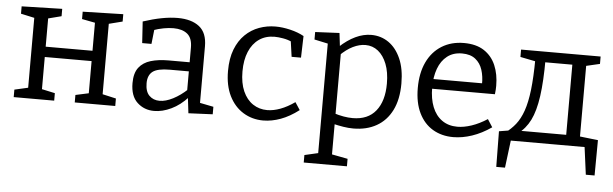

<svg xmlns="http://www.w3.org/2000/svg" viewBox="-49 -707 3534 1107"><g transform="rotate(5 1718.5 -153.5)"><path d="M37 0V-43.3L132.3 -65L115.3 -39V-486.7L136.3 -461L37 -482.7V-525.3L271.3 -531.3V-488.7L176.3 -464.3L195.3 -488.3V-284L173.3 -305.7H489L466.3 -284V-486.7L480.3 -465.3L390.3 -482.7V-525.3L624.7 -531.3V-488.7L528.7 -464.3L546.3 -488.3V-39L529.3 -65L624.7 -43.3V0H390.3V-43.3L481.3 -63L466.3 -39V-268.3L489 -246H173.3L195.3 -268.3V-39L180.3 -63L271.3 -43.3V0Z M1110 -45.2 1097 -63 1188.7 -44.7V-1.3L1048.5 5L1037 -91L1044 -88Q1000.3 -39.8 949.1 -15.4Q898 9 850 9Q792.3 9 752.3 -28.3Q712.3 -65.5 712.3 -140.5Q712.3 -198.7 737 -230.6Q761.8 -262.5 805.6 -275.5Q849.5 -288.5 907.5 -288.5H1038.5L1030 -278.5V-373.8Q1030 -428.5 1000.8 -452.3Q971.5 -476 920.5 -476Q893.5 -476 863.4 -470.4Q833.2 -464.8 799.2 -452.8L811.5 -466L801.5 -374.8H747.8L739.8 -499.2Q797.3 -518 847 -527.5Q896.7 -537 939.5 -537Q1019.5 -537 1064.7 -501.5Q1110 -466 1110 -388ZM793.2 -146.7Q793.2 -98.2 816.7 -75.1Q840.2 -52 876.2 -52Q911.5 -52 953.9 -73.7Q996.3 -95.5 1035.8 -132.5L1030 -111V-245L1038.5 -235.8H920Q849.2 -235.8 821.2 -214.4Q793.2 -193 793.2 -146.7Z M1481 9Q1417 9 1365.5 -22.7Q1314 -54.3 1284.3 -114Q1254.7 -173.7 1254.7 -257.7Q1254.7 -330.7 1275.2 -383.2Q1295.7 -435.7 1330.8 -469.8Q1366 -504 1411.3 -520.5Q1456.7 -537 1506 -537Q1545.7 -537 1591.3 -526.2Q1637 -515.3 1671 -496.3L1667.3 -371H1613L1599.7 -465L1607.7 -456.3Q1583 -468 1554.8 -472.8Q1526.7 -477.7 1505.3 -477.7Q1453.3 -477.7 1415.8 -451.3Q1378.3 -425 1358.2 -377Q1338 -329 1338 -262.7Q1338 -195.3 1358.8 -148.3Q1379.7 -101.3 1416.2 -77Q1452.7 -52.7 1499 -52.7Q1534.7 -52.7 1575 -67.7Q1615.3 -82.7 1657.7 -112.7L1686.3 -69Q1634 -29 1582.2 -10Q1530.3 9 1481 9Z M1735.7 230V186.7L1826.7 165.7L1814 181.3V-476L1825.7 -462.7L1735.7 -482V-525.3L1876 -532L1886.3 -445.3L1876.7 -450.7Q1923 -493.7 1968.8 -515.3Q2014.7 -537 2060 -537Q2116.3 -537 2160.7 -506.2Q2205 -475.3 2231 -416.5Q2257 -357.7 2257 -272.7Q2257 -180.7 2225.5 -117.7Q2194 -54.7 2136.8 -22.5Q2079.7 9.7 2002.7 9.7Q1975 9.7 1944.8 4.8Q1914.7 0 1881.7 -8L1894 -19V181.3L1882.7 167L1985.7 186.7V230ZM1994 -49.7Q2082 -49.7 2127.8 -106.7Q2173.7 -163.7 2173.7 -265Q2173.7 -331.3 2155.2 -378.3Q2136.7 -425.3 2105 -450.7Q2073.3 -476 2031.7 -476Q1997 -476 1959.3 -457.7Q1921.7 -439.3 1883.7 -401.3L1894 -426.3V-51L1883 -69Q1943.7 -49.7 1994 -49.7Z M2581 9Q2514 9 2462.6 -21.4Q2411.3 -51.8 2382.3 -111Q2353.3 -170.3 2353.3 -255.5Q2353.3 -342.2 2383 -405.2Q2412.8 -468.2 2467.8 -502.6Q2522.8 -537 2596.7 -537Q2667.2 -537 2712.7 -507.4Q2758.2 -477.7 2780.5 -425.9Q2802.7 -374 2802.7 -307.2Q2802.7 -296.3 2802 -285Q2801.2 -273.8 2799.5 -258.3H2414V-314.7H2729.3L2720.3 -308.7Q2721.3 -354.2 2709 -392.3Q2696.8 -430.3 2667.9 -453.1Q2639 -476 2590.8 -476Q2539.7 -476 2505.1 -449Q2470.5 -422 2453.1 -374.8Q2435.7 -327.5 2435.7 -265.7Q2435.7 -200.5 2454.7 -152.9Q2473.7 -105.2 2510.6 -79Q2547.5 -52.7 2599.7 -52.7Q2637.5 -52.7 2681.5 -67.5Q2725.5 -82.2 2771.8 -112L2800.7 -67Q2745.2 -28.5 2689.2 -9.8Q2633.2 9 2581 9Z M2843.7 158.3 2841.3 -47.7 2922.7 -61 2876 -42.3Q2911 -67 2936.5 -99.2Q2962 -131.3 2979 -179.8Q2996 -228.3 3004.7 -301.8Q3013.3 -375.3 3014 -482L3035 -463.7L2927.3 -485.3V-528H3387.7V-485.3L3291.7 -463L3309.3 -480.7V-45L3292.3 -60.3L3414.3 -46.3L3412.7 158.3H3362L3339.3 -13.7L3358 0H2895L2915.7 -13.7L2894.3 158.3ZM2950.7 -45.7 2953 -61H3245.3L3229.3 -47V-486L3243.3 -467H3055.7L3072.7 -486.7Q3072.7 -357.7 3060.5 -270.7Q3048.3 -183.7 3021.7 -130.2Q2995 -76.7 2950.7 -45.7Z"/></g></svg>

Font: Bitter Thin
Style: Regular
Weight: 100
Designer: Sol Matas, and Bitter project Authors
Foundry: Sol Matas
Version: Version 2.002